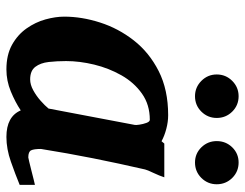

<svg xmlns="http://www.w3.org/2000/svg" viewBox="-104 -660 775 608"><g transform="rotate(90 284.0 -355.5)"><path d="M199.2 12.2Q153.3 12.2 121.3 -5.6Q89.4 -23.4 69.6 -51.5Q49.8 -79.6 41 -111.3Q32.2 -143.1 32.2 -170.9Q32.2 -226.6 50.8 -284.4Q69.3 -342.3 107.4 -391.1Q145.5 -439.9 204.6 -470Q263.7 -500 344.2 -500Q365.7 -500 387.7 -494.1Q409.7 -488.3 426.8 -479L434.1 -487.8H541Q536.1 -472.7 526.9 -453.1Q517.6 -433.6 516.1 -426.8Q497.1 -344.2 480.7 -262Q464.4 -179.7 451.2 -97.2Q451.2 -74.7 455.6 -65.9Q460 -57.1 478 -57.1Q480 -57.1 491.9 -60.1Q503.9 -63 519.5 -66.9Q535.2 -70.8 548.3 -74.2Q561.5 -77.6 564.9 -78.1V-29.8Q531.7 -16.1 491.5 -2Q451.2 12.2 413.1 12.2Q348.6 12.2 329.1 -33.2Q302.7 -15.6 269 -1.7Q235.4 12.2 199.2 12.2ZM231 -63Q247.6 -63 265.4 -72.8Q283.2 -82.5 298.6 -96.2Q314 -109.9 323.2 -121.1L375 -394Q376 -397 374.3 -408.7Q372.6 -420.4 368.7 -431.2Q364.7 -441.9 358.9 -441.9Q311 -441.9 275.9 -417Q240.7 -392.1 218 -352.1Q195.3 -312 184.1 -265.9Q172.9 -219.7 172.9 -176.8Q172.9 -147.9 175.8 -121.8Q178.7 -95.7 191.2 -79.3Q203.6 -63 231 -63ZM563 -653.8Q563 -625.5 543 -605.2Q522.9 -585 494.1 -585Q465.8 -585 446 -605.2Q426.3 -625.5 426.3 -653.8Q426.3 -682.6 446 -702.9Q465.8 -723.1 494.1 -723.1Q522.9 -723.1 543 -702.9Q563 -682.6 563 -653.8ZM353 -653.8Q353 -625.5 333 -605.2Q313 -585 284.2 -585Q255.9 -585 235.6 -605.2Q215.3 -625.5 215.3 -653.8Q215.3 -682.6 235.6 -702.9Q255.9 -723.1 284.2 -723.1Q313 -723.1 333 -702.9Q353 -682.6 353 -653.8Z"/></g></svg>

Font: Charis
Style: Bold Italic
Weight: 700
Italic angle: -11°
Designer: Walt Agee, Miriam Martin, Annie Olsen, Victor Gaultney, Lorna Priest, Alan Ward, Bob Hallissy, Martin Hosken, Sharon Cor
Foundry: SIL Global
Version: Version 7.000